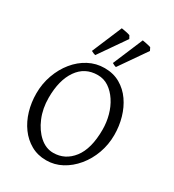

<svg xmlns="http://www.w3.org/2000/svg" viewBox="-212 -1001 1025 1134"><g transform="rotate(30 300.5 -434.5)"><path d="M35 -299Q35 -365 56.5 -425Q78 -485 115.5 -531Q153 -577 203 -603.5Q253 -630 311 -630Q371 -630 417 -603.5Q463 -577 494 -532.5Q525 -488 541 -432Q557 -376 557 -316Q557 -250 535.5 -190.5Q514 -131 475.5 -84.5Q437 -38 387.5 -11.5Q338 15 282 15Q224 15 178 -11Q132 -37 100 -81Q68 -125 51.5 -181Q35 -237 35 -299ZM481 -308Q481 -358 468 -405.5Q455 -453 430 -491Q405 -529 371.5 -551.5Q338 -574 296 -574Q209 -574 160 -503.5Q111 -433 111 -313Q111 -240 136.5 -179Q162 -118 204 -81Q246 -44 296 -44Q377 -44 429 -111Q481 -178 481 -308ZM364 -668Q356 -670 351 -672.5Q346 -675 337 -680L423 -884Q435 -882 452.5 -878.5Q470 -875 481 -871L491 -851ZM223 -668Q215 -670 209.5 -672.5Q204 -675 194 -680L280 -884Q293 -882 311 -878.5Q329 -875 339 -871L350 -851Z"/></g></svg>

Font: ChillKai
Style: Regular
Weight: 400
Designer: ChillType
Foundry: 寒蝉字型
Version: Version 2.000